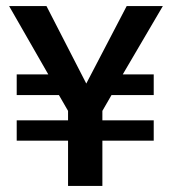

<svg xmlns="http://www.w3.org/2000/svg" viewBox="-20 -612 565 632"><path d="M486 -216V-149H317V0H204V-149H35V-216H204V-247L174 -299H35V-367H139L10 -592H133L264 -337L397 -592H516L384 -367H486V-299H347L317 -247V-216Z"/></svg>

Font: Mukta Mahee SemiBold
Style: Regular
Weight: 600
Designer: Shuchita Grover, Noopur Datye, Girish Dalvi, Yashodeep Gholap
Foundry: Ek Type
Version: Version 2.538;PS 1.000;hotconv 16.6.51;makeotf.lib2.5.65220;